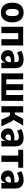

<svg xmlns="http://www.w3.org/2000/svg" viewBox="1886 -2432 557 4370"><g transform="rotate(90 2165.0 -247.5)"><path d="M266 11Q195 11 145 -19.5Q95 -50 68.5 -108Q42 -166 42 -248Q42 -331 68.5 -388.5Q95 -446 145 -476Q195 -506 266 -506Q337 -506 386.5 -476Q436 -446 462.5 -388.5Q489 -331 489 -248Q489 -166 462.5 -108Q436 -50 386.5 -19.5Q337 11 266 11ZM266 -100Q306 -100 327 -135Q348 -170 348 -249Q348 -328 327 -362Q306 -396 266 -396Q225 -396 204.5 -362Q184 -328 184 -249Q184 -170 205 -135Q226 -100 266 -100Z M591 0V-496H1015V0H872V-384H734V0Z M1275 11Q1235 11 1199.5 -10.5Q1164 -32 1142.5 -68.5Q1121 -105 1121 -150Q1121 -200 1147 -232.5Q1173 -265 1225 -281Q1277 -297 1354 -297H1410V-218H1375Q1343 -218 1321 -214.5Q1299 -211 1285 -203.5Q1271 -196 1264.5 -183Q1258 -170 1258 -152Q1258 -124 1276 -107Q1294 -90 1321 -90Q1340 -90 1357 -102Q1374 -114 1384.5 -136.5Q1395 -159 1395 -188V-327Q1395 -366 1376 -382Q1357 -398 1317 -398Q1285 -398 1249 -388.5Q1213 -379 1176 -355L1137 -452Q1167 -470 1200 -481.5Q1233 -493 1268.5 -499.5Q1304 -506 1341 -506Q1402 -506 1444.5 -484.5Q1487 -463 1509.5 -419.5Q1532 -376 1532 -309V0H1406V-100Q1395 -66 1378 -40.5Q1361 -15 1336 -2Q1311 11 1275 11Z M1651 0V-496H1786V-111H1897V-496H2032V-111H2142V-496H2277V0Z M2398 0V-496H2541V-306H2584L2687 -496H2838L2691 -244L2671 -283Q2698 -278 2713 -268.5Q2728 -259 2738.5 -242.5Q2749 -226 2760 -201L2856 0H2702L2636 -150Q2629 -167 2622 -177.5Q2615 -188 2605.5 -193Q2596 -198 2582 -198H2541V0Z M3056 11Q3016 11 2980.5 -10.5Q2945 -32 2923.5 -68.5Q2902 -105 2902 -150Q2902 -200 2928 -232.5Q2954 -265 3006 -281Q3058 -297 3135 -297H3191V-218H3156Q3124 -218 3102 -214.5Q3080 -211 3066 -203.5Q3052 -196 3045.5 -183Q3039 -170 3039 -152Q3039 -124 3057 -107Q3075 -90 3102 -90Q3121 -90 3138 -102Q3155 -114 3165.5 -136.5Q3176 -159 3176 -188V-327Q3176 -366 3157 -382Q3138 -398 3098 -398Q3066 -398 3030 -388.5Q2994 -379 2957 -355L2918 -452Q2948 -470 2981 -481.5Q3014 -493 3049.5 -499.5Q3085 -506 3122 -506Q3183 -506 3225.5 -484.5Q3268 -463 3290.5 -419.5Q3313 -376 3313 -309V0H3187V-100Q3176 -66 3159 -40.5Q3142 -15 3117 -2Q3092 11 3056 11Z M3522 0V-384H3389V-496H3798V-384H3664V0Z M4014 11Q3974 11 3938.5 -10.5Q3903 -32 3881.5 -68.5Q3860 -105 3860 -150Q3860 -200 3886 -232.5Q3912 -265 3964 -281Q4016 -297 4093 -297H4149V-218H4114Q4082 -218 4060 -214.5Q4038 -211 4024 -203.5Q4010 -196 4003.5 -183Q3997 -170 3997 -152Q3997 -124 4015 -107Q4033 -90 4060 -90Q4079 -90 4096 -102Q4113 -114 4123.5 -136.5Q4134 -159 4134 -188V-327Q4134 -366 4115 -382Q4096 -398 4056 -398Q4024 -398 3988 -388.5Q3952 -379 3915 -355L3876 -452Q3906 -470 3939 -481.5Q3972 -493 4007.5 -499.5Q4043 -506 4080 -506Q4141 -506 4183.5 -484.5Q4226 -463 4248.5 -419.5Q4271 -376 4271 -309V0H4145V-100Q4134 -66 4117 -40.5Q4100 -15 4075 -2Q4050 11 4014 11Z"/></g></svg>

Font: Nunito Sans 10pt Condensed ExtraBold
Style: Regular
Weight: 800
Width: 3
Designer: Vernon Adams
Foundry: Vernon Adams
Version: Version 3.101;gftools[0.9.27]